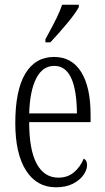

<svg xmlns="http://www.w3.org/2000/svg" viewBox="-20 -786 446 816"><path d="M45 -263Q45 -402 87.5 -473Q130 -544 210 -544Q285 -544 325 -480Q365 -416 365 -298V-267H104Q104 -149 136 -90Q168 -31 228 -31Q267 -31 294 -53.5Q321 -76 336 -112Q350 -105 350 -84Q350 -64 334.5 -42Q319 -20 289.5 -5Q260 10 218 10Q136 10 90.5 -61.5Q45 -133 45 -263ZM307 -304Q305 -506 211 -506Q161 -506 134 -453Q107 -400 104 -304ZM173 -619 188 -647Q205 -678 220.5 -709.5Q236 -741 244 -766H315V-756Q302 -731 265.5 -687Q229 -643 194 -606H173Z"/></svg>

Font: Noto Serif CondLight
Style: Regular
Weight: 300
Width: 3
Designer: Monotype Design Team
Foundry: Monotype Imaging Inc.
Version: Version 1.001